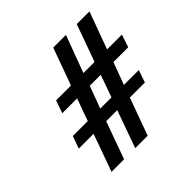

<svg xmlns="http://www.w3.org/2000/svg" viewBox="-145 -695 815 815"><g transform="rotate(-45 262.5 -287.0)"><path d="M305.2 -236.8 340.8 -336.9H274.9L237.8 -236.8ZM417 -336.9 379.9 -236.8H469.2L450.2 -181.2H359.9L298.8 -13.2H224.1L284.2 -181.2H217.8L157.2 -13.2H82L142.1 -181.2H53.2L73.2 -236.8H163.1Q174.3 -270.5 199.2 -336.9H109.9L129.9 -394H219.2L279.8 -561H356L293.9 -394H360.8L420.9 -561H497.1L436 -394H524.9L505.9 -336.9Z"/></g></svg>

Font: Linux Libertine
Style: Bold Italic
Weight: 700
Italic angle: -11.5°
Designer: Philipp H. Poll
Foundry: Philipp H. Poll
Version: Version 4.0.5